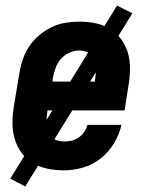

<svg xmlns="http://www.w3.org/2000/svg" viewBox="-20 -606 540 692"><path d="M210 8Q180 8 151 2Q122 -4 98 -18.5Q74 -33 57.5 -55.5Q41 -78 33 -105.5Q25 -133 25 -163Q25 -193 30 -223L50 -343Q54 -368 62.5 -393Q71 -418 86 -440Q101 -462 122 -479.5Q143 -497 167 -508.5Q191 -520 216.5 -524Q242 -528 267 -528Q297 -528 325.5 -522Q354 -516 377.5 -501Q401 -486 417.5 -463.5Q434 -441 441.5 -413.5Q449 -386 448.5 -356Q448 -326 443 -297L429 -208H151V-207Q149 -194 148 -181Q147 -168 148.5 -156Q150 -144 154.5 -132.5Q159 -121 166.5 -112.5Q174 -104 186 -100Q198 -96 210 -96Q224 -96 237.5 -99Q251 -102 263 -110Q275 -118 283.5 -130.5Q292 -143 295 -156H418Q410 -122 391 -90Q372 -58 343 -35Q314 -12 279 -2Q244 8 210 8ZM169 -312H322V-313Q324 -326 325 -338.5Q326 -351 325 -363.5Q324 -376 320 -387Q316 -398 308.5 -407Q301 -416 289.5 -420Q278 -424 265 -424Q248 -424 230 -416Q212 -408 199.5 -393.5Q187 -379 180.5 -361.5Q174 -344 171 -327ZM71 66 17 38 402 -586 457 -558Z"/></svg>

Font: Iosevka SS04 Extrabold Oblique
Style: Regular
Weight: 800
Italic angle: -9°
Monospace: yes
Designer: Belleve Invis
Foundry: Belleve Invis
Version: Version 19.0.0; ttfautohint (v1.8.4)